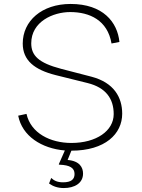

<svg xmlns="http://www.w3.org/2000/svg" viewBox="-20 -752 720 971"><path d="M341 10C512 10 598 -75 598 -177C598 -259 557 -334 443 -364L289 -404C175 -434 138 -471 138 -533C138 -643 249 -691 335 -691C433 -691 524 -650 544 -532L584 -540C574 -640 501 -732 337 -732C191 -732 95 -646 95 -532C95 -446 155 -399 262 -372L423 -332C516 -309 555 -252 555 -175C555 -90 467 -29 341 -29C235 -29 136 -78 114 -176L72 -167C92 -64 190 -1 308 9L278 77C277 79 277 81 282 81C333 83 357 97 357 128C357 155 340 170 299 170C269 170 253 161 239 148L228 176C249 191 273 199 303 199C356 199 400 175 400 126C400 95 383 62 322 57Z"/></svg>

Font: United Sans Thin
Style: Regular
Weight: 100
Designer: Pablo Impallari, Rodrigo Fuenzalida (Modified by Dan O. Williams)
Version: Version 1.000;PS 001.000;hotconv 1.0.88;makeotf.lib2.5.64775